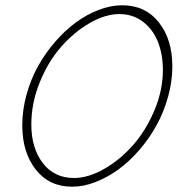

<svg xmlns="http://www.w3.org/2000/svg" viewBox="-20 -702 690 724"><path d="M252 2Q294.9 2 340.3 -15.6Q385.7 -33.2 427.2 -63.5Q468.8 -93.8 506.1 -137.2Q543.5 -180.7 570.6 -230Q597.7 -279.3 613.8 -337.2Q629.9 -395 629.9 -452.1Q629.9 -553.2 578.9 -617.7Q527.8 -682.1 440.9 -682.1Q397.9 -682.1 352.5 -664.8Q307.1 -647.5 265.9 -617.2Q224.6 -586.9 187.5 -543.9Q150.4 -501 123 -451.7Q95.7 -402.3 79.8 -344.5Q64 -286.6 64 -229Q64 -127.9 114.5 -63Q165 2 252 2ZM430.2 -648.9Q481.4 -648.9 519.3 -619.9Q557.1 -590.8 575.7 -543.7Q594.2 -496.6 594.2 -438Q594.2 -361.8 562.3 -285.9Q530.3 -210 481.7 -154.8Q433.1 -99.6 373 -65.2Q313 -30.8 258.8 -30.8Q184.6 -30.8 141.4 -87.2Q98.1 -143.6 98.1 -232.9Q98.1 -313.5 129.9 -391.6Q161.6 -469.7 210.2 -525.1Q258.8 -580.6 317.6 -614.7Q376.5 -648.9 430.2 -648.9Z"/></svg>

Font: Comic Neue Angular Light Italic
Style: Regular
Weight: 300
Italic angle: -12°
Designer: Craig Rozynski
Foundry: Craig Rozynski
Version: Version 2.003